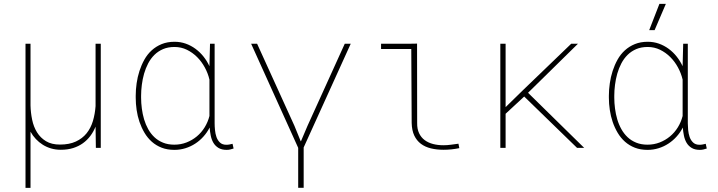

<svg xmlns="http://www.w3.org/2000/svg" viewBox="-20 -750 3641 974"><path d="M134.8 -528.3V-214.8Q135.7 -178.2 143.1 -142.6Q150.4 -106.9 167.7 -78.9Q185.1 -50.8 213.4 -33.7Q241.7 -16.6 284.2 -16.6Q331.5 -16.6 364.7 -32Q397.9 -47.4 419.2 -73.7Q440.4 -100.1 451.2 -135.7Q461.9 -171.4 464.8 -211.9V-528.3H491.2V0H466.3L464.8 -107.4Q454.1 -81.5 438.2 -60.3Q422.4 -39.1 400.6 -23.4Q378.9 -7.8 351.1 1Q323.2 9.8 288.6 9.8Q262.7 9.8 239.7 3.2Q216.8 -3.4 197.3 -15.6Q177.7 -27.8 161.9 -44.7Q146 -61.5 134.8 -82V203.1H109.4V-528.3Z M1068.8 -528.3V-124.5Q1068.8 -109.4 1070.6 -90.6Q1072.3 -71.8 1078.1 -54.9Q1084 -38.1 1095.9 -26.9Q1107.9 -15.6 1128.4 -15.6Q1136.7 -15.6 1144.3 -17.1Q1151.9 -18.6 1159.7 -20.5L1165 3.4Q1156.2 6.3 1147.9 8.3Q1139.6 10.3 1129.9 10.3Q1105 10.3 1088.6 0.5Q1072.3 -9.3 1062.7 -25.4Q1053.2 -41.5 1049.1 -62Q1044.9 -82.5 1043.5 -103Q1030.8 -78.1 1012.2 -57.4Q993.7 -36.6 970.5 -21.5Q947.3 -6.3 920.4 2Q893.6 10.3 864.7 10.3Q828.6 10.3 800.3 -0.7Q772 -11.7 750.2 -31Q728.5 -50.3 713.1 -76.2Q697.8 -102.1 687.7 -131.3Q677.7 -160.6 673.1 -192.1Q668.5 -223.6 668.5 -254.4V-264.6Q668.5 -295.4 673.1 -327.6Q677.7 -359.9 687.5 -390.1Q697.3 -420.4 712.4 -447.5Q727.5 -474.6 749.5 -494.6Q771.5 -514.6 800.3 -526.4Q829.1 -538.1 865.7 -538.1Q895.5 -538.1 922.4 -528.6Q949.2 -519 971.9 -502.2Q994.6 -485.4 1012.5 -462.9Q1030.3 -440.4 1042.5 -414.1V-417L1045.4 -528.3ZM695.8 -254.4Q695.8 -227.5 699.5 -199.5Q703.1 -171.4 710.9 -144.8Q718.8 -118.2 731.7 -95Q744.6 -71.8 763.2 -54.2Q781.7 -36.6 806.9 -26.4Q832 -16.1 864.3 -16.1Q897 -16.1 926 -27.3Q955.1 -38.6 978.5 -58.1Q1002 -77.6 1018.3 -104.2Q1034.7 -130.9 1042.5 -161.6V-346.2Q1035.2 -377.9 1019 -407.7Q1002.9 -437.5 980 -460.4Q957 -483.4 928 -497.6Q898.9 -511.7 865.2 -511.7Q832.5 -511.7 807.4 -501Q782.2 -490.2 763.4 -471.7Q744.6 -453.1 731.7 -428.5Q718.8 -403.8 710.9 -376.2Q703.1 -348.6 699.5 -319.8Q695.8 -291 695.8 -264.6Z M1729 -528.3H1759.3L1520.5 -2V202.6H1492.7V0L1253.9 -528.3H1284.2L1473.6 -111.8L1505.4 -33.7H1506.8L1540 -111.8Z M1913.1 -528.3H2066.4L2095.7 -528.8L2096.2 -126.5Q2095.7 -95.7 2106 -74.2Q2116.2 -52.7 2134.3 -39.3Q2152.3 -25.9 2176.8 -19.5Q2201.2 -13.2 2229.5 -13.2Q2249 -13.2 2267.8 -15.9Q2286.6 -18.6 2305.7 -21L2310.1 1.5Q2269.5 9.8 2230.5 9.8Q2195.3 9.8 2166 2.7Q2136.7 -4.4 2115.2 -20.5Q2093.8 -36.6 2081.5 -62.5Q2069.3 -88.4 2068.4 -126.5L2066.4 -501.5H1913.1Z M2639.2 -260.3 2544.9 -172.9V0H2518.1V-528.3H2544.9V-206.5L2634.3 -293.9L2877.9 -528.3H2912.1L2658.7 -279.3L2943.4 0H2907.2Z M3469.2 -528.3V-124.5Q3469.2 -109.4 3470.9 -90.6Q3472.7 -71.8 3478.5 -54.9Q3484.4 -38.1 3496.3 -26.9Q3508.3 -15.6 3528.8 -15.6Q3537.1 -15.6 3544.7 -17.1Q3552.2 -18.6 3560.1 -20.5L3565.4 3.4Q3556.6 6.3 3548.3 8.3Q3540 10.3 3530.3 10.3Q3505.4 10.3 3489 0.5Q3472.7 -9.3 3463.1 -25.4Q3453.6 -41.5 3449.5 -62Q3445.3 -82.5 3443.8 -103Q3431.2 -78.1 3412.6 -57.4Q3394 -36.6 3370.8 -21.5Q3347.7 -6.3 3320.8 2Q3293.9 10.3 3265.1 10.3Q3229 10.3 3200.7 -0.7Q3172.4 -11.7 3150.6 -31Q3128.9 -50.3 3113.5 -76.2Q3098.1 -102.1 3088.1 -131.3Q3078.1 -160.6 3073.5 -192.1Q3068.8 -223.6 3068.8 -254.4V-264.6Q3068.8 -295.4 3073.5 -327.6Q3078.1 -359.9 3087.9 -390.1Q3097.7 -420.4 3112.8 -447.5Q3127.9 -474.6 3149.9 -494.6Q3171.9 -514.6 3200.7 -526.4Q3229.5 -538.1 3266.1 -538.1Q3295.9 -538.1 3322.8 -528.6Q3349.6 -519 3372.3 -502.2Q3395 -485.4 3412.8 -462.9Q3430.7 -440.4 3442.9 -414.1V-417L3445.8 -528.3ZM3096.2 -254.4Q3096.2 -227.5 3099.9 -199.5Q3103.5 -171.4 3111.3 -144.8Q3119.1 -118.2 3132.1 -95Q3145 -71.8 3163.6 -54.2Q3182.1 -36.6 3207.3 -26.4Q3232.4 -16.1 3264.6 -16.1Q3297.4 -16.1 3326.4 -27.3Q3355.5 -38.6 3378.9 -58.1Q3402.3 -77.6 3418.7 -104.2Q3435.1 -130.9 3442.9 -161.6V-346.2Q3435.5 -377.9 3419.4 -407.7Q3403.3 -437.5 3380.4 -460.4Q3357.4 -483.4 3328.4 -497.6Q3299.3 -511.7 3265.6 -511.7Q3232.9 -511.7 3207.8 -501Q3182.6 -490.2 3163.8 -471.7Q3145 -453.1 3132.1 -428.5Q3119.1 -403.8 3111.3 -376.2Q3103.5 -348.6 3099.9 -319.8Q3096.2 -291 3096.2 -264.6ZM3325.2 -730.5H3357.9L3300.8 -597.2H3273.4Z"/></svg>

Font: Roboto Mono Thin
Style: Regular
Weight: 250
Designer: Google
Version: Version 2.000985; 2015; ttfautohint (v1.3)